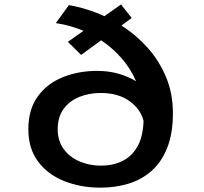

<svg xmlns="http://www.w3.org/2000/svg" viewBox="-20 -830 915 860"><path d="M430 10.5Q342 10.5 268.5 -18.5Q195 -47.5 151 -105.8Q107 -164 107 -251.5Q107 -339.5 148.8 -397.5Q190.5 -455.5 260.8 -484Q331 -512.5 415.5 -512.5Q466 -512.5 510.2 -500Q554.5 -487.5 589.5 -466Q565 -523 524.5 -569.2Q484 -615.5 433 -649.5L343.5 -584L284 -642.5L354 -692Q294.5 -717 230 -726.5L288.5 -807Q370 -793 447.5 -757.5L522 -810L570 -749.5L524 -715.5Q589.5 -674 641.5 -615.8Q693.5 -557.5 724 -484.2Q754.5 -411 754.5 -324Q754.5 -232 729 -168Q703.5 -104 658.8 -64.5Q614 -25 555.2 -7.2Q496.5 10.5 430 10.5ZM238.5 -251.5Q238.5 -199 265.2 -162.5Q292 -126 336.2 -107Q380.5 -88 432.5 -88Q485 -88 527.2 -108.2Q569.5 -128.5 595 -172.5Q620.5 -216.5 623 -288.5Q610 -341.5 559.5 -377.5Q509 -413.5 431.5 -413.5Q379 -413.5 335 -395.8Q291 -378 264.8 -342Q238.5 -306 238.5 -251.5Z"/></svg>

Font: Trispace SemiExpanded Medium
Style: Regular
Weight: 500
Width: 6
Designer: Tyler Finck
Foundry: Etcetera Type Company
Version: Version 1.210; ttfautohint (v1.8.3)